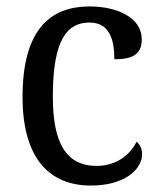

<svg xmlns="http://www.w3.org/2000/svg" viewBox="-20 -566 497 596"><path d="M262 10C371 10 421 -43 421 -87C421 -105 414 -118 404 -126C383 -84 340 -51 280 -51C184 -51 144 -124 144 -266C144 -445 189 -496 258 -496C319 -496 335 -445 335 -382C393 -382 420 -398 420 -444C420 -512 343 -546 258 -546C140 -546 50 -479 50 -265C50 -69 138 10 262 10Z"/></svg>

Font: Noto Serif Georgian SemiCondensed
Style: Regular
Weight: 400
Width: 4
Designer: Monotype Design Team, Akaki Razmadze
Foundry: Google LLC
Version: Version 2.003